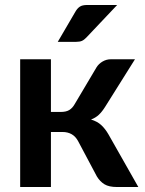

<svg xmlns="http://www.w3.org/2000/svg" viewBox="-20 -751 583 771"><path d="M61 0ZM367.5 -480.5Q376.5 -495 392 -504Q407.5 -513 425 -513H522L402.5 -322.5Q390 -302.5 377 -290.2Q364 -278 345.5 -271Q370.5 -263.5 386.5 -248.8Q402.5 -234 415.5 -211.5L535.5 0H450Q417.5 0 399.5 -11Q381.5 -22 369 -42.5L293.5 -184.5Q283.5 -203 267.8 -212Q252 -221 231 -221H184.5V0H61V-513H184.5V-301.5H224.5Q245.5 -301.5 258.2 -309.2Q271 -317 280 -333ZM450.5 -731 327 -600.5Q317.5 -590.5 308.8 -586.8Q300 -583 286 -583H212L283 -704.5Q290.5 -717.5 300.5 -724.2Q310.5 -731 330.5 -731Z"/></svg>

Font: Lato
Style: Bold
Weight: 700
Designer: Lukasz Dziedzic
Foundry: tyPoland Lukasz Dziedzic
Version: Version 2.007; 2014-02-27